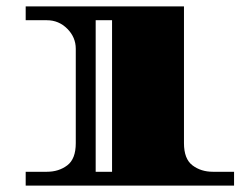

<svg xmlns="http://www.w3.org/2000/svg" viewBox="-20 -578 779 598"><path d="M60 0V-43H126Q163 -43 189.5 -63Q216 -83 216 -132V-426Q216 -462 189.5 -488.5Q163 -515 126 -515H60V-558H553V-132Q553 -83 579.5 -63Q606 -43 643 -43H709V0ZM278 -43H329V-515H278Z"/></svg>

Font: Diplomata
Style: Regular
Weight: 400
Designer: Eduardo Rodriguez Tunni
Foundry: Eduardo Rodriguez Tunni
Version: Version 1.002; ttfautohint (v1.8.4.7-5d5b);gftools[0.9.23]